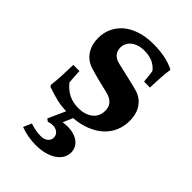

<svg xmlns="http://www.w3.org/2000/svg" viewBox="-209 -558 863 863"><g transform="rotate(45 222.0 -127.0)"><path d="M220.2 16.1 200.2 62.5Q208.5 61.5 215.8 60.8Q223.1 60.1 228.5 60.1Q252 60.1 269.8 65.7Q287.6 71.3 299.6 81.1Q311.5 90.8 317.6 104Q323.7 117.2 323.7 131.8Q323.7 148.9 315.2 164.8Q306.6 180.7 289.6 193.1Q272.5 205.6 246.8 213.1Q221.2 220.7 186.5 220.7Q135.7 220.7 89.4 203.1L106.4 164.1Q143.6 176.3 172.4 176.3Q197.3 176.3 209.2 165.3Q221.2 154.3 221.2 138.7Q221.2 124 209.5 113.5Q197.8 103 178.2 103Q165.5 103 151.4 107.9L139.2 99.1L176.3 16.6Q158.7 15.6 144.8 13.9Q130.9 12.2 116.9 9Q103 5.9 86.9 1Q70.8 -3.9 49.3 -11.2L43.9 -18.6Q45.9 -37.1 47.1 -50.5Q48.3 -64 48.8 -71.8L51.8 -153.8H90.8Q91.8 -126 93.3 -108.9Q94.7 -91.8 95.7 -85Q117.7 -58.1 144 -45.2Q170.4 -32.2 204.6 -32.2Q227.5 -32.2 245.1 -38.1Q262.7 -43.9 274.9 -54.2Q287.1 -64.5 293.2 -78.6Q299.3 -92.8 299.3 -109.4Q299.3 -131.8 288.6 -145.8Q277.8 -159.7 255.9 -168Q253.4 -168.9 243.7 -171.4Q233.9 -173.8 219.5 -177.2Q205.1 -180.7 188.2 -184.8Q171.4 -189 155.3 -193.4Q139.2 -197.8 125.5 -202.1Q111.8 -206.5 104 -210.4Q76.2 -224.6 60.5 -252.4Q44.9 -280.3 44.9 -318.4Q44.9 -351.6 57.9 -380.1Q70.8 -408.7 95.7 -429.9Q120.6 -451.2 157.2 -463.1Q193.8 -475.1 241.7 -475.1Q320.8 -475.1 374.5 -447.8L376 -442.9Q375 -436 374 -431.2Q373 -426.3 372.6 -421.1Q372.1 -416 371.6 -409.2Q371.1 -402.3 370.4 -391.6Q369.6 -380.9 368.9 -365Q368.2 -349.1 367.2 -325.2L329.6 -325.7Q329.1 -329.6 328.4 -336.7Q327.6 -343.8 326.9 -352.3Q326.2 -360.8 325 -369.9Q323.7 -378.9 322.3 -386.2Q292 -425.3 232.9 -425.3Q211.9 -425.3 195.8 -419.9Q179.7 -414.6 168.7 -405.5Q157.7 -396.5 151.9 -384.5Q146 -372.6 146 -358.9Q146 -320.3 183.1 -306.6Q187 -305.2 199 -302.2Q210.9 -299.3 227.3 -295.7Q243.7 -292 262 -287.8Q280.3 -283.7 297.1 -279.5Q314 -275.4 327.1 -271.7Q340.3 -268.1 345.7 -265.6Q375.5 -252 392.3 -224.4Q409.2 -196.8 409.2 -155.3Q409.2 -121.6 397 -92Q384.8 -62.5 360.8 -39.8Q336.9 -17.1 301.5 -2.4Q266.1 12.2 220.2 16.1Z"/></g></svg>

Font: XB Kayhan
Style: Bold
Weight: 700
Designer: Behnam
Foundry: Irmug
Version: Version 7.300 2009